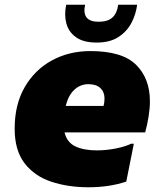

<svg xmlns="http://www.w3.org/2000/svg" viewBox="-20 -780 678 812"><path d="M354 12Q268 12 197 -11.5Q126 -35 84 -89.5Q42 -144 42 -236Q42 -338 84.5 -411.5Q127 -485 199.5 -524.5Q272 -564 362 -564Q497 -564 555.5 -506Q614 -448 614 -352Q614 -322 608.5 -287.5Q603 -253 594 -220H253Q263 -178 298.5 -161Q334 -144 390 -144Q429 -144 469.5 -152Q510 -160 534 -172H546L514 -12Q442 12 354 12ZM354 -424Q320 -424 294.5 -400.5Q269 -377 258 -332H418Q420 -340 421 -347.5Q422 -355 422 -364Q422 -391 404.5 -407.5Q387 -424 354 -424ZM389 -600Q333 -600 301.5 -622.5Q270 -645 260.5 -681.5Q251 -718 260 -760H340Q324 -688 397 -688Q436 -688 455.5 -706Q475 -724 480 -760H560Q555 -720 536 -683.5Q517 -647 481 -623.5Q445 -600 389 -600Z"/></svg>

Font: Kufam Black
Style: Italic
Weight: 900
Italic angle: -11°
Designer: Artur Schmal
Foundry: Original Type
Version: Version 1.301; ttfautohint (v1.8.3)